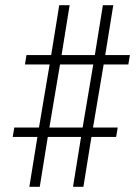

<svg xmlns="http://www.w3.org/2000/svg" viewBox="-20 -737 540 739"><path d="M93 -18 124 -210H29L35 -246H130L171 -489H76L82 -525H177L208 -717H248L217 -525H345L376 -717H416L385 -525H480L474 -489H379L338 -246H433L427 -210H332L301 -18H261L292 -210H164L133 -18ZM298 -246 339 -489H211L170 -246Z"/></svg>

Font: Iosevka Curly Extralight
Style: Italic
Weight: 200
Italic angle: -9°
Monospace: yes
Designer: Belleve Invis
Foundry: Belleve Invis
Version: Version 22.1.2; ttfautohint (v1.8.4)